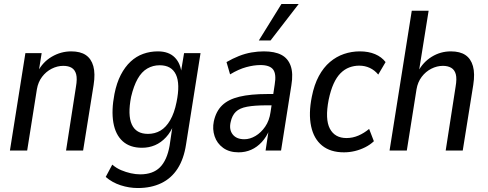

<svg xmlns="http://www.w3.org/2000/svg" viewBox="-20 -759 2459 968"><path d="M30 0 108 -491H190L175 -397H170Q195 -446 241 -473Q287 -500 339 -500Q385 -500 412.5 -481.5Q440 -463 450.5 -425.5Q461 -388 452 -331L399 0H313L363 -322Q370 -362 364 -384.5Q358 -407 341.5 -417Q325 -427 299 -427Q269 -427 240.5 -412.5Q212 -398 192 -371.5Q172 -345 166 -309L117 0Z M675 189Q631 189 588 175Q545 161 513 133L546 71Q567 89 591 99Q615 109 639.5 114.5Q664 120 687 120Q751 120 786.5 84.5Q822 49 835 -24L851 -132L857 -133Q842 -94 817 -67Q792 -40 761.5 -27Q731 -14 696 -14Q635 -14 598.5 -47Q562 -80 551.5 -141Q541 -202 557 -285Q568 -341 589 -381.5Q610 -422 638.5 -448.5Q667 -475 702 -487.5Q737 -500 776 -500Q831 -500 861.5 -469Q892 -438 896 -383H890L908 -491H991L918 -31Q907 42 875.5 91Q844 140 793 164.5Q742 189 675 189ZM726 -84Q761 -84 789 -100.5Q817 -117 838 -153Q859 -189 870 -244Q889 -336 867 -383Q845 -430 785 -430Q751 -430 722.5 -413.5Q694 -397 674 -361.5Q654 -326 641 -271Q623 -179 644.5 -131.5Q666 -84 726 -84Z M1183 9Q1136 9 1105 -13.5Q1074 -36 1062 -72Q1050 -108 1058 -147Q1069 -198 1100 -228Q1131 -258 1187 -271.5Q1243 -285 1329 -285H1371L1363 -228H1325Q1264 -228 1226 -221Q1188 -214 1169 -195.5Q1150 -177 1143 -144Q1134 -106 1153 -81.5Q1172 -57 1212 -57Q1240 -57 1268 -73.5Q1296 -90 1317 -120.5Q1338 -151 1344 -194L1365 -333Q1374 -386 1357 -408.5Q1340 -431 1293 -431Q1260 -431 1221.5 -420.5Q1183 -410 1140 -384L1122 -446Q1153 -464 1184.5 -476.5Q1216 -489 1248 -494.5Q1280 -500 1310 -500Q1365 -500 1398.5 -482.5Q1432 -465 1445.5 -427Q1459 -389 1449 -329L1397 0H1319L1335 -106H1339Q1324 -69 1300 -43Q1276 -17 1246.5 -4Q1217 9 1183 9ZM1285 -555 1399 -739H1486L1344 -555Z M1714 9Q1646 9 1604 -25Q1562 -59 1548.5 -122.5Q1535 -186 1552 -271Q1564 -332 1587.5 -375.5Q1611 -419 1643.5 -446.5Q1676 -474 1714.5 -487Q1753 -500 1794 -500Q1838 -500 1871 -486Q1904 -472 1924 -446L1887 -383Q1869 -405 1844.5 -416.5Q1820 -428 1791 -428Q1765 -428 1741 -419Q1717 -410 1697 -390Q1677 -370 1662 -337Q1647 -304 1637 -256Q1618 -158 1643 -110.5Q1668 -63 1727 -63Q1758 -63 1787 -75.5Q1816 -88 1841 -109L1865 -47Q1846 -29 1821 -16.5Q1796 -4 1769 2.5Q1742 9 1714 9Z M1944 0 2056 -705H2141L2092 -399H2088Q2113 -446 2157 -473Q2201 -500 2253 -500Q2299 -500 2326.5 -481.5Q2354 -463 2364.5 -425.5Q2375 -388 2366 -331L2313 0H2227L2277 -322Q2284 -362 2278 -384.5Q2272 -407 2255 -417Q2238 -427 2213 -427Q2183 -427 2154.5 -412.5Q2126 -398 2106 -371.5Q2086 -345 2080 -309L2031 0Z"/></svg>

Font: Nunito Sans 10pt Condensed Medium
Style: Italic
Weight: 500
Width: 3
Italic angle: -9°
Designer: Vernon Adams
Foundry: Vernon Adams
Version: Version 3.101;gftools[0.9.27]